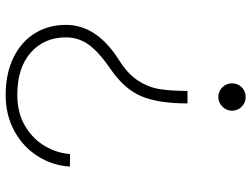

<svg xmlns="http://www.w3.org/2000/svg" viewBox="-122 -648 865 660"><g transform="rotate(-90 310.0 -318.5)"><path d="M403 -371Q460 -410 485.5 -445Q511 -480 511 -524Q511 -599 458.5 -645Q406 -691 314 -691Q251 -691 206 -664Q161 -637 137 -595.5Q113 -554 110 -510H67Q70 -568 101.5 -619Q133 -670 188 -700.5Q243 -731 313 -731Q387 -731 442 -704Q497 -677 525.5 -630Q554 -583 554 -524Q554 -418 434 -342Q386 -312 363 -277Q340 -242 333.5 -203.5Q327 -165 327 -106H284Q284 -207 309 -265.5Q334 -324 403 -371ZM259 47Q259 28 273 14Q287 0 306 0Q326 0 339.5 14Q353 28 353 47Q353 67 339.5 80.5Q326 94 306 94Q287 94 273 80.5Q259 67 259 47Z"/></g></svg>

Font: Gmarket Sans TTF Light
Style: Regular
Weight: 300
Designer: Creative Director : Sungho Lee; Art Director : Kiwoong Choi; Project Manager : Sori Yang, Jongwook Yoon; Font Designer :
Foundry: Sandoll Inc.
Version: Version 1.000;hotconv 1.0.109;makeotfexe 2.5.65596